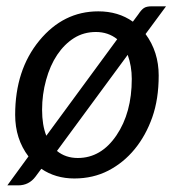

<svg xmlns="http://www.w3.org/2000/svg" viewBox="-20 -550 542 599"><path d="M222.7 -57.1Q295.4 -57.1 343.3 -127.7Q391.1 -198.2 391.1 -303.7Q391.1 -343.8 378.4 -378.9L157.7 -79.1Q184.6 -57.1 222.7 -57.1ZM124.5 -126.5 345.7 -427.7Q317.4 -450.2 279.3 -450.2Q241.2 -450.2 210.9 -431.2Q180.7 -412.1 158.4 -378.9Q136.2 -345.7 123.8 -300.5Q111.3 -255.4 111.3 -207.5Q111.3 -159.7 124.5 -126.5ZM108.9 -23.4 90.8 1Q70.3 28.3 36.6 28.3H2.9L68.8 -62Q27.3 -116.7 27.3 -191.9Q27.3 -331.5 102.5 -423.1Q177.7 -514.6 286.6 -514.6Q349.1 -514.6 394.5 -482.4L411.6 -505.4Q420.9 -519.5 429 -524.9Q437 -530.3 453.1 -530.3H498L434.1 -443.8Q475.1 -388.2 475.1 -314.5Q475.1 -240.7 455.1 -184.1Q435.1 -127.4 400.4 -85Q365.7 -42.5 318.1 -17.8Q270.5 6.8 211.9 6.8Q153.3 6.8 108.9 -23.4Z"/></svg>

Font: Lato-Italic
Style: Italic
Weight: 400
Italic angle: -7°
Designer: Lukasz Dziedzic
Foundry: tyPoland Lukasz Dziedzic
Version: Version 1.104; Western+Polish opensource